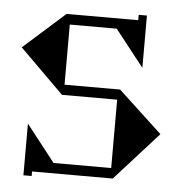

<svg xmlns="http://www.w3.org/2000/svg" viewBox="-56 -853 877 929"><g transform="rotate(5 382.5 -389.0)"><path d="M735 -234 524 0H132V22H92V-229L232 -50H512V-382H244L30 -594L232 -774H580V-800H620V-546L480 -724H252V-432H522Z"/></g></svg>

Font: Chokokutai
Style: Regular
Weight: 400
Designer: 108号,108go
Foundry: Font Zone 108
Version: Version 1.000; ttfautohint (v1.8.3)